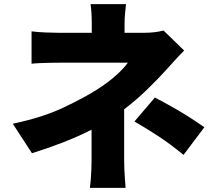

<svg xmlns="http://www.w3.org/2000/svg" viewBox="-20 -846 1040 931"><path d="M591 -826Q589 -807 586.5 -781.5Q584 -756 584 -731V-687H679Q731 -687 773 -698L873 -601Q851 -579 826.5 -552Q802 -525 784 -505Q745 -462 693 -411.5Q641 -361 582 -316V-72Q582 -51 583 -25Q584 1 586 25Q588 49 589 65H416Q418 51 420 27Q422 3 423 -24Q424 -51 424 -72V-217Q357 -183 281.5 -154Q206 -125 135 -103L42 -246Q188 -277 288 -324.5Q388 -372 451 -412Q504 -446 542 -480Q580 -514 600 -542H268Q250 -542 224 -541.5Q198 -541 173.5 -540Q149 -539 133 -537V-694Q164 -690 201.5 -688.5Q239 -687 265 -687H425V-731Q425 -757 423.5 -782Q422 -807 419 -826ZM870 -95Q805 -148 749.5 -184.5Q694 -221 632 -257L731 -373Q777 -349 812.5 -329Q848 -309 885 -286Q922 -263 971 -229Z"/></svg>

Font: Source Han Sans CN Heavy
Style: Regular
Weight: 900
Designer: Ryoko NISHIZUKA 西塚涼子 (kana, bopomofo & ideographs); Paul D. Hunt (Latin, Greek & Cyrillic); Sandoll Communications 산돌커뮤니
Foundry: Adobe
Version: Version 2.000;hotconv 1.0.107;makeotfexe 2.5.65593